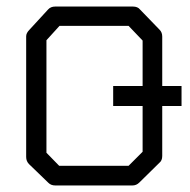

<svg xmlns="http://www.w3.org/2000/svg" viewBox="-20 -617 580 587"><path d="M70 -526 127 -588Q135 -597 149 -597H386Q401 -597 408 -588L468 -526Q476 -518 476 -505V-354H535V-293H476V-140Q476 -126 467 -119L406 -59Q397 -50 385 -50H149Q136 -50 128 -58L69 -115Q60 -124 60 -137V-506Q60 -516 70 -526ZM122 -494V-150L161 -110H373L416 -153V-293H326V-354H416V-493L373 -538H162Z"/></svg>

Font: 3270 Nerd Font Mono
Style: Regular
Weight: 400
Monospace: yes
Version: Version 3.0.1;Nerd Fonts 3.0.0